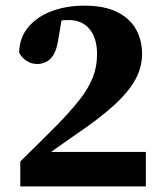

<svg xmlns="http://www.w3.org/2000/svg" viewBox="-20 -666 582 686"><path d="M52.5 0V-89.1Q86.9 -123.1 120.5 -156Q154.1 -188.8 184.7 -220Q231.8 -268.7 263.5 -308.5Q295.1 -348.4 311 -387.8Q326.8 -427.1 326.8 -471.8Q326.8 -530.3 299.7 -562.4Q272.5 -594.5 225.2 -594.5Q203.7 -594.5 180.8 -590.3Q157.9 -586.2 129.2 -572.5L203.9 -617L187.7 -521.9Q182.4 -488 170.7 -469.6Q159 -451.3 143.9 -444.3Q128.8 -437.3 113.4 -437.3Q92.5 -437.3 75.1 -448.4Q57.7 -459.6 48.2 -478.1Q50 -533.2 82.2 -570.6Q114.4 -607.9 166.5 -626.9Q218.7 -645.8 280.7 -645.8Q353.5 -645.8 398.9 -622.9Q444.4 -600 466 -561.2Q487.6 -522.3 487.6 -473Q487.6 -424.8 462.7 -380.1Q437.8 -335.4 385.2 -288Q332.7 -240.6 249.3 -184.3Q231.9 -172.5 213.5 -159.3Q195.1 -146 175.9 -132.6Q156.6 -119.3 137.3 -104.8L147.2 -147.8V-123.1H501.1V0Z"/></svg>

Font: Source Serif 4 Variable
Style: Regular
Weight: 400
Designer: Frank Grießhammer
Foundry: Adobe
Version: Version 4.005;hotconv 1.1.0;makeotfexe 2.6.0